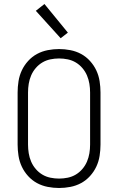

<svg xmlns="http://www.w3.org/2000/svg" viewBox="-20 -927 590 959"><path d="M275 12Q247 12 218.5 6.5Q190 1 165 -12.5Q140 -26 120.5 -47.5Q101 -69 89 -94.5Q77 -120 72.5 -148.5Q68 -177 68 -205V-465Q68 -493 72.5 -521.5Q77 -550 89 -575.5Q101 -601 120.5 -622.5Q140 -644 165 -657.5Q190 -671 218.5 -676.5Q247 -682 275 -682Q303 -682 331.5 -676.5Q360 -671 385 -657.5Q410 -644 429.5 -622.5Q449 -601 461 -575.5Q473 -550 477.5 -521.5Q482 -493 482 -465V-205Q482 -177 477.5 -148.5Q473 -120 461 -94.5Q449 -69 429.5 -47.5Q410 -26 385 -12.5Q360 1 331.5 6.5Q303 12 275 12ZM275 -35Q297 -35 318.5 -39.5Q340 -44 358.5 -55Q377 -66 391.5 -83Q406 -100 414.5 -120Q423 -140 426.5 -161.5Q430 -183 430 -205V-465Q430 -487 426.5 -508.5Q423 -530 414.5 -550Q406 -570 391.5 -587Q377 -604 358.5 -615Q340 -626 318.5 -630.5Q297 -635 275 -635Q253 -635 231.5 -630.5Q210 -626 191.5 -615Q173 -604 158.5 -587Q144 -570 135.5 -550Q127 -530 123.5 -508.5Q120 -487 120 -465V-205Q120 -183 123.5 -161.5Q127 -140 135.5 -120Q144 -100 158.5 -83Q173 -66 191.5 -55Q210 -44 231.5 -39.5Q253 -35 275 -35ZM283 -736 159 -873 202 -907 319 -764Z"/></svg>

Font: Lode Dark
Style: Regular
Weight: 400
Monospace: yes
Designer: Belleve Invis
Foundry: Belleve Invis
Version: Version 29.2.0; ttfautohint (v1.8.3)